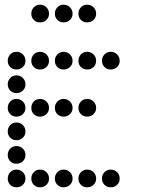

<svg xmlns="http://www.w3.org/2000/svg" viewBox="-20 -808 640 815"><path d="M149 -788Q134 -788 123.5 -777Q113 -766 113 -751V-749Q113 -734 123.5 -723.5Q134 -713 149 -713H151Q166 -713 177 -723.5Q188 -734 188 -749V-751Q188 -766 177 -777Q166 -788 151 -788ZM249 -788Q234 -788 223.5 -777Q213 -766 213 -751V-749Q213 -734 223.5 -723.5Q234 -713 249 -713H251Q266 -713 277 -723.5Q288 -734 288 -749V-751Q288 -766 277 -777Q266 -788 251 -788ZM349 -788Q334 -788 323.5 -777Q313 -766 313 -751V-749Q313 -734 323.5 -723.5Q334 -713 349 -713H351Q366 -713 377 -723.5Q388 -734 388 -749V-751Q388 -766 377 -777Q366 -788 351 -788ZM49 -588Q34 -588 23.5 -577Q13 -566 13 -551V-549Q13 -534 23.5 -523.5Q34 -513 49 -513H51Q66 -513 77 -523.5Q88 -534 88 -549V-551Q88 -566 77 -577Q66 -588 51 -588ZM149 -588Q134 -588 123.5 -577Q113 -566 113 -551V-549Q113 -534 123.5 -523.5Q134 -513 149 -513H151Q166 -513 177 -523.5Q188 -534 188 -549V-551Q188 -566 177 -577Q166 -588 151 -588ZM249 -588Q234 -588 223.5 -577Q213 -566 213 -551V-549Q213 -534 223.5 -523.5Q234 -513 249 -513H251Q266 -513 277 -523.5Q288 -534 288 -549V-551Q288 -566 277 -577Q266 -588 251 -588ZM349 -588Q334 -588 323.5 -577Q313 -566 313 -551V-549Q313 -534 323.5 -523.5Q334 -513 349 -513H351Q366 -513 377 -523.5Q388 -534 388 -549V-551Q388 -566 377 -577Q366 -588 351 -588ZM449 -588Q434 -588 423.5 -577Q413 -566 413 -551V-549Q413 -534 423.5 -523.5Q434 -513 449 -513H451Q466 -513 477 -523.5Q488 -534 488 -549V-551Q488 -566 477 -577Q466 -588 451 -588ZM49 -488Q34 -488 23.5 -477Q13 -466 13 -451V-449Q13 -434 23.5 -423.5Q34 -413 49 -413H51Q66 -413 77 -423.5Q88 -434 88 -449V-451Q88 -466 77 -477Q66 -488 51 -488ZM49 -388Q34 -388 23.5 -377Q13 -366 13 -351V-349Q13 -334 23.5 -323.5Q34 -313 49 -313H51Q66 -313 77 -323.5Q88 -334 88 -349V-351Q88 -366 77 -377Q66 -388 51 -388ZM149 -388Q134 -388 123.5 -377Q113 -366 113 -351V-349Q113 -334 123.5 -323.5Q134 -313 149 -313H151Q166 -313 177 -323.5Q188 -334 188 -349V-351Q188 -366 177 -377Q166 -388 151 -388ZM249 -388Q234 -388 223.5 -377Q213 -366 213 -351V-349Q213 -334 223.5 -323.5Q234 -313 249 -313H251Q266 -313 277 -323.5Q288 -334 288 -349V-351Q288 -366 277 -377Q266 -388 251 -388ZM349 -388Q334 -388 323.5 -377Q313 -366 313 -351V-349Q313 -334 323.5 -323.5Q334 -313 349 -313H351Q366 -313 377 -323.5Q388 -334 388 -349V-351Q388 -366 377 -377Q366 -388 351 -388ZM49 -288Q34 -288 23.5 -277Q13 -266 13 -251V-249Q13 -234 23.5 -223.5Q34 -213 49 -213H51Q66 -213 77 -223.5Q88 -234 88 -249V-251Q88 -266 77 -277Q66 -288 51 -288ZM49 -188Q34 -188 23.5 -177Q13 -166 13 -151V-149Q13 -134 23.5 -123.5Q34 -113 49 -113H51Q66 -113 77 -123.5Q88 -134 88 -149V-151Q88 -166 77 -177Q66 -188 51 -188ZM49 -88Q34 -88 23.5 -77Q13 -66 13 -51V-49Q13 -34 23.5 -23.5Q34 -13 49 -13H51Q66 -13 77 -23.5Q88 -34 88 -49V-51Q88 -66 77 -77Q66 -88 51 -88ZM149 -88Q134 -88 123.5 -77Q113 -66 113 -51V-49Q113 -34 123.5 -23.5Q134 -13 149 -13H151Q166 -13 177 -23.5Q188 -34 188 -49V-51Q188 -66 177 -77Q166 -88 151 -88ZM249 -88Q234 -88 223.5 -77Q213 -66 213 -51V-49Q213 -34 223.5 -23.5Q234 -13 249 -13H251Q266 -13 277 -23.5Q288 -34 288 -49V-51Q288 -66 277 -77Q266 -88 251 -88ZM349 -88Q334 -88 323.5 -77Q313 -66 313 -51V-49Q313 -34 323.5 -23.5Q334 -13 349 -13H351Q366 -13 377 -23.5Q388 -34 388 -49V-51Q388 -66 377 -77Q366 -88 351 -88ZM449 -88Q434 -88 423.5 -77Q413 -66 413 -51V-49Q413 -34 423.5 -23.5Q434 -13 449 -13H451Q466 -13 477 -23.5Q488 -34 488 -49V-51Q488 -66 477 -77Q466 -88 451 -88Z"/></svg>

Font: Doto Rounded
Style: Bold
Weight: 700
Monospace: yes
Version: Version 1.000